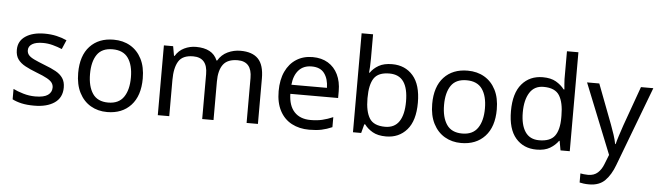

<svg xmlns="http://www.w3.org/2000/svg" viewBox="-56 -995 5040 1469"><g transform="rotate(5 2464.0 -260.0)"><path d="M434 -148Q434 -70 376 -30Q318 10 220 10Q164 10 123.5 1Q83 -8 52 -24V-104Q84 -88 129.5 -74.5Q175 -61 222 -61Q289 -61 319 -82.5Q349 -104 349 -140Q349 -160 338 -176Q327 -192 298.5 -208Q270 -224 217 -244Q165 -264 128 -284Q91 -304 71 -332Q51 -360 51 -404Q51 -472 106.5 -509Q162 -546 252 -546Q301 -546 343.5 -536.5Q386 -527 423 -510L393 -440Q359 -454 322 -464Q285 -474 246 -474Q192 -474 163.5 -456.5Q135 -439 135 -409Q135 -387 148 -371.5Q161 -356 191.5 -341.5Q222 -327 273 -307Q324 -288 360 -268Q396 -248 415 -219.5Q434 -191 434 -148Z M1030 -269Q1030 -136 962.5 -63Q895 10 780 10Q709 10 653.5 -22.5Q598 -55 566 -117.5Q534 -180 534 -269Q534 -402 601 -474Q668 -546 783 -546Q856 -546 911.5 -513.5Q967 -481 998.5 -419.5Q1030 -358 1030 -269ZM625 -269Q625 -174 662.5 -118.5Q700 -63 782 -63Q863 -63 901 -118.5Q939 -174 939 -269Q939 -364 901 -418Q863 -472 781 -472Q699 -472 662 -418Q625 -364 625 -269Z M1757 -546Q1848 -546 1893 -499.5Q1938 -453 1938 -349V0H1851V-345Q1851 -472 1742 -472Q1664 -472 1630.5 -427Q1597 -382 1597 -296V0H1510V-345Q1510 -472 1400 -472Q1319 -472 1288 -422Q1257 -372 1257 -278V0H1169V-536H1240L1253 -463H1258Q1283 -505 1325.5 -525.5Q1368 -546 1416 -546Q1478 -546 1519.5 -524Q1561 -502 1580 -456H1585Q1612 -502 1658.5 -524Q1705 -546 1757 -546Z M2311 -546Q2380 -546 2429.5 -516Q2479 -486 2505.5 -431.5Q2532 -377 2532 -304V-251H2165Q2167 -160 2211.5 -112.5Q2256 -65 2336 -65Q2387 -65 2426.5 -74.5Q2466 -84 2508 -102V-25Q2467 -7 2427 1.5Q2387 10 2332 10Q2256 10 2197.5 -21Q2139 -52 2106.5 -113.5Q2074 -175 2074 -264Q2074 -352 2103.5 -415Q2133 -478 2186.5 -512Q2240 -546 2311 -546ZM2310 -474Q2247 -474 2210.5 -433.5Q2174 -393 2167 -321H2440Q2439 -389 2408 -431.5Q2377 -474 2310 -474Z M2756 -575Q2756 -541 2754.5 -511.5Q2753 -482 2751 -465H2756Q2779 -499 2819 -522Q2859 -545 2922 -545Q3022 -545 3082.5 -475.5Q3143 -406 3143 -268Q3143 -130 3082 -60Q3021 10 2922 10Q2859 10 2819 -13Q2779 -36 2756 -68H2749L2731 0H2668V-760H2756ZM2907 -472Q2822 -472 2789 -423Q2756 -374 2756 -271V-267Q2756 -168 2788.5 -115.5Q2821 -63 2909 -63Q2981 -63 3016.5 -116Q3052 -169 3052 -269Q3052 -370 3016.5 -421Q2981 -472 2907 -472Z M3749 -269Q3749 -136 3681.5 -63Q3614 10 3499 10Q3428 10 3372.5 -22.5Q3317 -55 3285 -117.5Q3253 -180 3253 -269Q3253 -402 3320 -474Q3387 -546 3502 -546Q3575 -546 3630.5 -513.5Q3686 -481 3717.5 -419.5Q3749 -358 3749 -269ZM3344 -269Q3344 -174 3381.5 -118.5Q3419 -63 3501 -63Q3582 -63 3620 -118.5Q3658 -174 3658 -269Q3658 -364 3620 -418Q3582 -472 3500 -472Q3418 -472 3381 -418Q3344 -364 3344 -269Z M4078 10Q3978 10 3918 -59.5Q3858 -129 3858 -267Q3858 -405 3918.5 -475.5Q3979 -546 4079 -546Q4141 -546 4180.5 -523Q4220 -500 4245 -467H4251Q4250 -480 4247.5 -505.5Q4245 -531 4245 -546V-760H4333V0H4262L4249 -72H4245Q4221 -38 4181 -14Q4141 10 4078 10ZM4092 -63Q4177 -63 4211.5 -109.5Q4246 -156 4246 -250V-266Q4246 -366 4213 -419.5Q4180 -473 4091 -473Q4020 -473 3984.5 -416.5Q3949 -360 3949 -265Q3949 -169 3984.5 -116Q4020 -63 4092 -63Z M4419 -536H4513L4629 -231Q4644 -191 4656 -154.5Q4668 -118 4674 -85H4678Q4684 -110 4697 -150.5Q4710 -191 4724 -232L4833 -536H4928L4697 74Q4669 150 4624.5 195Q4580 240 4502 240Q4478 240 4460 237.5Q4442 235 4429 232V162Q4440 164 4455.5 166Q4471 168 4488 168Q4534 168 4562.5 142Q4591 116 4607 73L4635 2Z"/></g></svg>

Font: Noto Sans Ol Chiki
Style: Regular
Weight: 400
Designer: Monotype Design Team, Lewis McGuffie
Foundry: Monotype Imaging Inc.
Version: Version 2.003